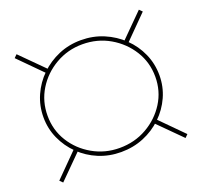

<svg xmlns="http://www.w3.org/2000/svg" viewBox="-111 -756 922 876"><g transform="rotate(-20 350.0 -317.5)"><path d="M350 -46Q292 -46 241.5 -67Q191 -88 152.5 -125.5Q114 -163 92 -212Q70 -261 70 -316Q70 -372 92 -421.5Q114 -471 152.5 -508.5Q191 -546 241.5 -567.5Q292 -589 350 -589Q409 -589 460 -567.5Q511 -546 550 -508.5Q589 -471 611 -421.5Q633 -372 633 -316Q633 -261 611 -212Q589 -163 550 -125.5Q511 -88 460 -67Q409 -46 350 -46ZM53 -6 39 -20 159 -141 174 -127ZM159 -494 39 -615 53 -629 174 -508ZM647 -6 526 -127 541 -141 661 -20ZM350 -66Q423 -66 482.5 -100Q542 -134 577.5 -190.5Q613 -247 613 -316Q613 -386 577.5 -443Q542 -500 482.5 -534.5Q423 -569 350 -569Q279 -569 219.5 -534.5Q160 -500 125 -443Q90 -386 90 -316Q90 -247 125 -190.5Q160 -134 219.5 -100Q279 -66 350 -66ZM541 -494 526 -508 647 -629 661 -615Z"/></g></svg>

Font: Montserrat Thin
Style: Regular
Weight: 100
Designer: Julieta Ulanovsky
Foundry: Julieta Ulanovsky
Version: Version 9.000